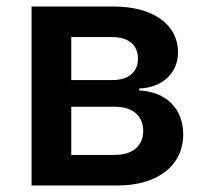

<svg xmlns="http://www.w3.org/2000/svg" viewBox="-20 -570 640 590"><path d="M77 0H341C464 0 543 -61 543 -157C543 -236 491 -288 408 -292V-298C479 -301 527 -345 527 -409C527 -495 450 -550 329 -550H77ZM199 -324V-456H326C375 -456 404 -431 404 -390C404 -349 375 -324 326 -324ZM199 -94V-242H333C388 -242 420 -214 420 -168C420 -122 388 -94 333 -94Z"/></svg>

Font: JetBrains Mono
Style: Bold
Weight: 558
Monospace: yes
Designer: Philipp Nurullin, Konstantin Bulenkov
Foundry: JetBrains
Version: Version 2.305